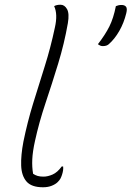

<svg xmlns="http://www.w3.org/2000/svg" viewBox="-20 -776 556 812"><path d="M212 -659Q225 -716 209 -750Q219 -756 236 -756Q253 -756 263.5 -737.5Q274 -719 267 -678Q252 -592 226 -507Q200 -422 172.5 -340Q145 -258 128 -180Q118 -135 116.5 -102Q115 -69 120 -41Q129 -35 139 -32Q149 -29 164 -29Q182 -29 202.5 -38Q223 -47 241 -72H247Q249 -57 242 -36Q239 -27 235.5 -20.5Q232 -14 224 -6Q215 3 199 9.5Q183 16 162 16Q113 16 92 -8.5Q71 -33 69.5 -76Q68 -119 79 -177Q96 -260 120 -338Q144 -416 169 -495Q194 -574 212 -659ZM415 -581Q408 -581 403 -583.5Q398 -586 394 -589Q425 -629 442.5 -664Q460 -699 470 -750Q475 -752 480.5 -753.5Q486 -755 494 -755Q507 -755 513 -747.5Q519 -740 514 -720Q504 -679 484.5 -645Q465 -611 440 -589Q431 -581 415 -581Z"/></svg>

Font: Recursive Sn Csl St Lt
Style: Italic
Weight: 300
Italic angle: -15°
Version: Version 1.079;hotconv 1.0.112;makeotfexe 2.5.65598; ttfautoh